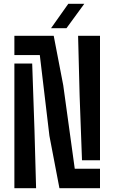

<svg xmlns="http://www.w3.org/2000/svg" viewBox="-20 -988 600 1008"><path d="M292 0 239.5 -274.5 189 -699H55.5V-800H262L312 -540.5L372.5 -102H505V0ZM410.5 -146.5 398 -486.5 390 -800H505V-146.5ZM55.5 0V-654.5H149L161 -305.5L169.5 0ZM248 -840 338.5 -968H422.5L329 -840Z"/></svg>

Font: Big Shoulders Stencil Text
Style: Bold
Weight: 700
Designer: Patric King
Foundry: XO Type Co
Version: Version 1.000